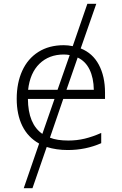

<svg xmlns="http://www.w3.org/2000/svg" viewBox="-20 -780 640 1011"><path d="M313 -259 243 -55Q280 -40 340 -40Q385 -40 426.5 -50Q468 -60 513 -80V-26Q431 10 337 10Q277 10 226 -6L151 211H105L186 -24Q127 -57 97.5 -117Q68 -177 68 -260Q68 -343 97 -407Q126 -471 182 -506.5Q238 -542 316 -542Q338 -542 363 -537L440 -760H487L405 -525Q468 -500 500.5 -439Q533 -378 533 -292V-259ZM128 -307H283L347 -490Q332 -493 316 -493Q238 -493 188 -444.5Q138 -396 128 -307ZM389 -477 330 -307H474Q473 -370 451.5 -414Q430 -458 389 -477ZM267 -259H127Q128 -127 203 -75Z"/></svg>

Font: Noto Sans Mono UI Light
Style: Regular
Weight: 300
Monospace: yes
Designer: Monotype Design team
Foundry: Monotype Imaging Inc.
Version: Version 1.000